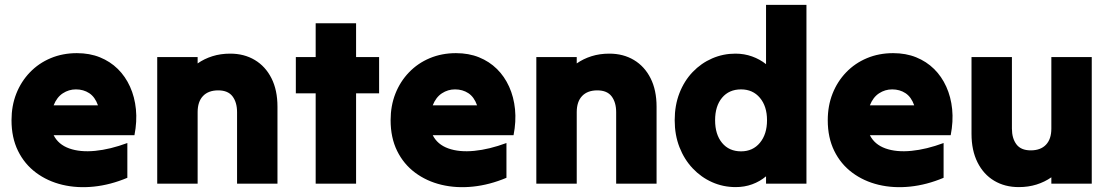

<svg xmlns="http://www.w3.org/2000/svg" viewBox="-20 -750 4533 784"><path d="M500 -24Q500 -24 500 -24Q500 -24 500 -24Q431 5 363 12Q295 19 234.5 4.5Q174 -10 127 -45Q80 -80 53.5 -134Q27 -188 27 -259Q27 -318 46.5 -367.5Q66 -417 102 -454.5Q138 -492 187 -512.5Q236 -533 294 -533Q346 -533 388 -516Q430 -499 461 -468.5Q492 -438 511 -396Q530 -354 535 -304Q540 -254 529 -198Q447 -198 364 -198Q281 -198 199 -198Q218 -160 262.5 -144Q307 -128 368.5 -134Q430 -140 500 -166Q500 -131 500 -95Q500 -59 500 -24ZM290 -385Q290 -385 290 -385Q290 -385 290 -385Q261 -385 236.5 -369Q212 -353 199 -320Q244 -320 289.5 -320Q335 -320 380 -320Q368 -354 344.5 -369.5Q321 -385 290 -385Z M622 0Q622 -128 622 -258.5Q622 -389 622 -517Q663 -517 705 -517Q747 -517 787 -517Q787 -510 787 -504Q787 -498 787 -491Q814 -510 847.5 -520.5Q881 -531 920 -531Q977 -531 1020.5 -505Q1064 -479 1088.5 -430.5Q1113 -382 1113 -314Q1113 -236 1113 -157Q1113 -78 1113 0Q1073 0 1031 0Q989 0 948 0Q948 -72 948 -146Q948 -220 948 -292Q948 -332 929.5 -356.5Q911 -381 871 -381Q831 -381 809 -358Q787 -335 787 -292Q787 -220 787 -146Q787 -72 787 0Q747 0 705 0Q663 0 622 0Z M1269 0Q1269 -92 1269 -185Q1269 -278 1269 -369Q1249 -369 1228.5 -369Q1208 -369 1188 -369Q1188 -406 1188 -443Q1188 -480 1188 -517Q1208 -517 1228.5 -517Q1249 -517 1269 -517Q1269 -552 1269 -586.5Q1269 -621 1269 -655Q1310 -655 1352 -655Q1394 -655 1434 -655Q1434 -621 1434 -586.5Q1434 -552 1434 -517Q1457 -517 1481 -517Q1505 -517 1528 -517Q1528 -480 1528 -443Q1528 -406 1528 -369Q1505 -369 1481 -369Q1457 -369 1434 -369Q1434 -278 1434 -185Q1434 -92 1434 0Q1394 0 1352 0Q1310 0 1269 0Z M2048 -24Q2048 -24 2048 -24Q2048 -24 2048 -24Q1979 5 1911 12Q1843 19 1782.5 4.5Q1722 -10 1675 -45Q1628 -80 1601.5 -134Q1575 -188 1575 -259Q1575 -318 1594.5 -367.5Q1614 -417 1650 -454.5Q1686 -492 1735 -512.5Q1784 -533 1842 -533Q1894 -533 1936 -516Q1978 -499 2009 -468.5Q2040 -438 2059 -396Q2078 -354 2083 -304Q2088 -254 2077 -198Q1995 -198 1912 -198Q1829 -198 1747 -198Q1766 -160 1810.5 -144Q1855 -128 1916.5 -134Q1978 -140 2048 -166Q2048 -131 2048 -95Q2048 -59 2048 -24ZM1838 -385Q1838 -385 1838 -385Q1838 -385 1838 -385Q1809 -385 1784.5 -369Q1760 -353 1747 -320Q1792 -320 1837.5 -320Q1883 -320 1928 -320Q1916 -354 1892.5 -369.5Q1869 -385 1838 -385Z M2170 0Q2170 -128 2170 -258.5Q2170 -389 2170 -517Q2211 -517 2253 -517Q2295 -517 2335 -517Q2335 -510 2335 -504Q2335 -498 2335 -491Q2362 -510 2395.5 -520.5Q2429 -531 2468 -531Q2525 -531 2568.5 -505Q2612 -479 2636.5 -430.5Q2661 -382 2661 -314Q2661 -236 2661 -157Q2661 -78 2661 0Q2621 0 2579 0Q2537 0 2496 0Q2496 -72 2496 -146Q2496 -220 2496 -292Q2496 -332 2477.5 -356.5Q2459 -381 2419 -381Q2379 -381 2357 -358Q2335 -335 2335 -292Q2335 -220 2335 -146Q2335 -72 2335 0Q2295 0 2253 0Q2211 0 2170 0Z M3108 0Q3108 -8 3108 -15.5Q3108 -23 3108 -30Q3083 -9 3051.5 2.5Q3020 14 2984 14Q2933 14 2888 -6Q2843 -26 2808.5 -62.5Q2774 -99 2754.5 -149Q2735 -199 2735 -259Q2735 -320 2754.5 -370Q2774 -420 2808.5 -456Q2843 -492 2888 -511.5Q2933 -531 2983 -531Q3019 -531 3051 -519.5Q3083 -508 3108 -488Q3108 -548 3108 -609Q3108 -670 3108 -730Q3149 -730 3191 -730Q3233 -730 3273 -730Q3273 -549 3273 -365Q3273 -181 3273 0Q3233 0 3191 0Q3149 0 3108 0ZM3006 -132Q3006 -132 3006 -132Q3006 -132 3006 -132Q3054 -132 3083 -167Q3112 -202 3112 -259Q3112 -316 3083 -350.5Q3054 -385 3006 -385Q2957 -385 2928.5 -351Q2900 -317 2900 -259Q2900 -201 2928.5 -166.5Q2957 -132 3006 -132Z M3833 -24Q3833 -24 3833 -24Q3833 -24 3833 -24Q3764 5 3696 12Q3628 19 3567.5 4.5Q3507 -10 3460 -45Q3413 -80 3386.5 -134Q3360 -188 3360 -259Q3360 -318 3379.5 -367.5Q3399 -417 3435 -454.5Q3471 -492 3520 -512.5Q3569 -533 3627 -533Q3679 -533 3721 -516Q3763 -499 3794 -468.5Q3825 -438 3844 -396Q3863 -354 3868 -304Q3873 -254 3862 -198Q3780 -198 3697 -198Q3614 -198 3532 -198Q3551 -160 3595.5 -144Q3640 -128 3701.5 -134Q3763 -140 3833 -166Q3833 -131 3833 -95Q3833 -59 3833 -24ZM3623 -385Q3623 -385 3623 -385Q3623 -385 3623 -385Q3594 -385 3569.5 -369Q3545 -353 3532 -320Q3577 -320 3622.5 -320Q3668 -320 3713 -320Q3701 -354 3677.5 -369.5Q3654 -385 3623 -385Z M4438 -517Q4438 -389 4438 -258.5Q4438 -128 4438 0Q4398 0 4356 0Q4314 0 4273 0Q4273 -7 4273 -13Q4273 -19 4273 -26Q4246 -7 4212.5 3.5Q4179 14 4140 14Q4083 14 4039.5 -12Q3996 -38 3971.5 -87Q3947 -136 3947 -203Q3947 -281 3947 -360Q3947 -439 3947 -517Q3988 -517 4030 -517Q4072 -517 4112 -517Q4112 -445 4112 -371Q4112 -297 4112 -225Q4112 -185 4130.5 -160.5Q4149 -136 4189 -136Q4229 -136 4251 -159Q4273 -182 4273 -225Q4273 -297 4273 -371Q4273 -445 4273 -517Q4314 -517 4356 -517Q4398 -517 4438 -517Z"/></svg>

Font: Tilt Warp
Style: Regular
Weight: 400
Designer: Andy Clymer
Foundry: Andy Clymer
Version: Version 1.000